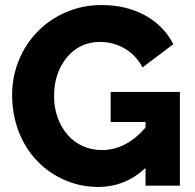

<svg xmlns="http://www.w3.org/2000/svg" viewBox="-20 -735 772 760"><path d="M692 0V-371H418V-252H556V-230Q479 -141 383 -141Q342 -141 307 -157Q272 -173 247 -202Q222 -231 208 -270Q194 -309 194 -354Q194 -445 244 -507Q295 -569 376 -569Q430 -569 475 -542Q520 -515 544 -468L666 -560Q629 -633 554.5 -674Q480 -715 382 -715Q308 -715 243 -687.5Q178 -660 130 -611Q82 -563 55 -497.5Q28 -432 28 -360Q28 -281 54.5 -213Q81 -145 129 -96Q176 -48 238 -21.5Q300 5 369 5Q475 5 556 -70V0Z"/></svg>

Font: RT Raleway ExtraBold
Style: Regular
Weight: 400
Designer: Matt McInerney, Pablo Impallari, Rodrigo Fuenzalida — Edited by Milan Moffatt in April 2016
Foundry: Matt McInerney, Pablo Impallari, Rodrigo Fuenzalida — Edited by Milan Moffatt in April 2016
Version: Version 3.001